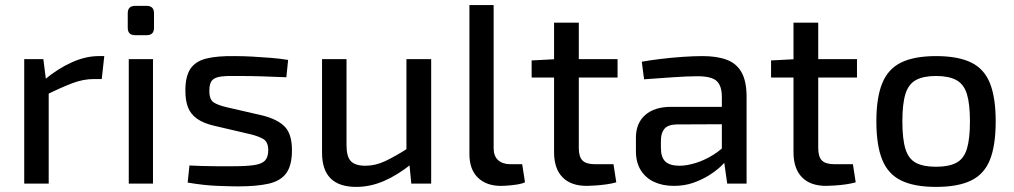

<svg xmlns="http://www.w3.org/2000/svg" viewBox="-20 -720 3977 753"><path d="M150 -488 162 -394 171 -380V0H75V-488ZM389 -500 379 -410H348Q307 -410 264.5 -394Q222 -378 161 -348L154 -407Q207 -451 261.5 -475.5Q316 -500 367 -500Z M580 -488V0H485V-488ZM555 -697Q584 -697 584 -668V-611Q584 -582 555 -582H510Q481 -582 481 -611V-668Q481 -697 510 -697Z M901 -500Q933 -500 970 -498Q1007 -496 1043.5 -493Q1080 -490 1110 -485L1103 -417Q1056 -419 1009.5 -420.5Q963 -422 917 -422Q873 -423 848 -420Q823 -417 812 -405Q801 -393 801 -364Q801 -329 818.5 -318Q836 -307 871 -299L1010 -267Q1069 -252 1097 -223Q1125 -194 1125 -131Q1125 -71 1102.5 -40.5Q1080 -10 1033 0.5Q986 11 914 11Q887 11 833.5 9Q780 7 716 -4L723 -71Q746 -70 773 -69Q800 -68 830.5 -68Q861 -68 892 -68Q946 -68 976.5 -72.5Q1007 -77 1019.5 -90.5Q1032 -104 1032 -131Q1032 -164 1011.5 -175.5Q991 -187 956 -195L819 -227Q777 -237 752.5 -254.5Q728 -272 717.5 -298.5Q707 -325 707 -365Q707 -421 727 -450.5Q747 -480 789.5 -490.5Q832 -501 901 -500Z M1339 -488V-150Q1339 -106 1356 -88Q1373 -70 1413 -70Q1452 -70 1490.5 -88Q1529 -106 1584 -141L1595 -78Q1539 -33 1485.5 -10Q1432 13 1377 13Q1243 13 1243 -121V-488ZM1671 -488V0H1593L1584 -93L1574 -108V-488Z M1916 -700V-139Q1916 -108 1933.5 -92Q1951 -76 1982 -76H2028L2039 -5Q2029 0 2011.5 3Q1994 6 1975.5 7.5Q1957 9 1944 9Q1888 9 1854.5 -23Q1821 -55 1821 -116V-700Z M2250 -631V-139Q2250 -105 2264.5 -90.5Q2279 -76 2314 -76H2386L2397 -5Q2380 0 2358.5 3Q2337 6 2315.5 7.5Q2294 9 2281 9Q2219 9 2186 -25Q2153 -59 2153 -123V-631ZM2402 -488V-416H2065V-483L2161 -488Z M2736 -500Q2792 -500 2830.5 -485.5Q2869 -471 2888.5 -436Q2908 -401 2908 -340V0H2832L2817 -106L2811 -118V-340Q2811 -383 2791 -402Q2771 -421 2715 -421Q2677 -421 2619.5 -417Q2562 -413 2506 -409L2497 -478Q2531 -484 2572.5 -489Q2614 -494 2657 -497Q2700 -500 2736 -500ZM2864 -301 2863 -233 2633 -232Q2599 -231 2585.5 -214.5Q2572 -198 2572 -169V-139Q2572 -103 2589.5 -86.5Q2607 -70 2645 -70Q2673 -70 2707.5 -80.5Q2742 -91 2777 -112.5Q2812 -134 2840 -167V-104Q2830 -90 2810 -70.5Q2790 -51 2761.5 -33Q2733 -15 2698.5 -3Q2664 9 2623 9Q2579 9 2545.5 -6.5Q2512 -22 2493 -52.5Q2474 -83 2474 -127V-180Q2474 -237 2510.5 -269Q2547 -301 2612 -301Z M3189 -631V-139Q3189 -105 3203.5 -90.5Q3218 -76 3253 -76H3325L3336 -5Q3319 0 3297.5 3Q3276 6 3254.5 7.5Q3233 9 3220 9Q3158 9 3125 -25Q3092 -59 3092 -123V-631ZM3341 -488V-416H3004V-483L3100 -488Z M3651 -500Q3737 -500 3788.5 -475Q3840 -450 3862.5 -393.5Q3885 -337 3885 -244Q3885 -150 3862.5 -93.5Q3840 -37 3788.5 -12Q3737 13 3651 13Q3566 13 3514.5 -12Q3463 -37 3440 -93.5Q3417 -150 3417 -244Q3417 -337 3440 -393.5Q3463 -450 3514.5 -475Q3566 -500 3651 -500ZM3651 -422Q3601 -422 3572 -406Q3543 -390 3531 -351.5Q3519 -313 3519 -244Q3519 -175 3531 -136Q3543 -97 3572 -81.5Q3601 -66 3651 -66Q3701 -66 3730.5 -81.5Q3760 -97 3772 -136Q3784 -175 3784 -244Q3784 -313 3772 -351.5Q3760 -390 3730.5 -406Q3701 -422 3651 -422Z"/></svg>

Font: Exo 2 Medium
Style: Regular
Weight: 500
Designer: Natanael Gama
Foundry: Natanael Gama
Version: Version 2.010